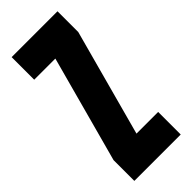

<svg xmlns="http://www.w3.org/2000/svg" viewBox="-227 -723 758 758"><g transform="rotate(-45 152.0 -344.0)"><path d="M22 0V-116L143 -562H25V-688H281V-572L160 -126H281V0Z"/></g></svg>

Font: Saira Ultra Condensed Black
Style: Regular
Weight: 900
Width: 1
Designer: Hector Gatti with collaboration of the Omnibus-Type team
Foundry: Omnibus-Type
Version: Version 1.001; ttfautohint (v1.8)